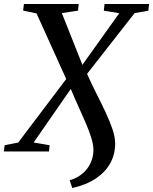

<svg xmlns="http://www.w3.org/2000/svg" viewBox="-48 -763 772 967"><path d="M316 184 303 145Q341.5 133.5 368 110.8Q394.5 88 408.5 57.5Q422.5 27 422.5 -7Q422.5 -34 412.2 -67.5Q402 -101 385.2 -140.2Q368.5 -179.5 348.5 -223.2Q328.5 -267 308.5 -315L121.5 -45.5L202 -31.5L198.5 0H-28.5L-24.5 -31.5L43.5 -45L285.5 -365L136 -695.5L68.5 -709.5L72.5 -743H348.5L345 -709.5L263.5 -697L367 -436.5L552.5 -696.5L475 -709L478.5 -743H703L699 -709L630 -697L390.5 -391Q412.5 -341.5 437.2 -292.8Q462 -244 483.5 -198.2Q505 -152.5 518.5 -112.2Q532 -72 532 -39.5Q532 15 506.8 60Q481.5 105 433.5 136.8Q385.5 168.5 316 184Z"/></svg>

Font: Merriweather 72pt Medium
Style: Italic
Weight: 500
Italic angle: -7.8°
Version: Version 2.101